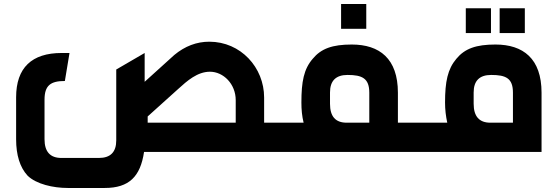

<svg xmlns="http://www.w3.org/2000/svg" viewBox="-20 -754 2768 953"><path d="M316 179H500C621 179 677 122 695 0H1405V-145H1291V-270C1291 -419 1175 -547 1019 -547C956 -547 898 -525 845 -481L698 -348V-491L557 -409V-57C557 1 528 30 471 30H285C229 30 201 -1 201 -63V-259C201 -330 231 -352 302 -352L325 -491H286C138 -491 60 -418 60 -271V-63C60 16 79 77 117 118C160 160 244 179 316 179ZM713 -145V-176L864 -312C909 -353 960 -398 1022 -398C1089 -398 1150 -337 1150 -257V-145Z M1385 0H2081V-145H1955V-294C1955 -463 1864 -533 1726 -533C1630 -533 1574 -513 1532 -462C1488 -411 1476 -349 1476 -245C1476 -210 1479 -177 1487 -145H1385ZM1618 -239V-295C1618 -353 1647 -382 1705 -382C1778 -382 1813 -365 1813 -294V-145H1701C1645 -145 1618 -176 1618 -239ZM1673 -611H1798V-734H1673Z M2051 0H2668V-294C2668 -463 2577 -533 2439 -533C2343 -533 2287 -513 2245 -462C2202 -411 2189 -349 2189 -245C2189 -210 2193 -177 2200 -145H2051ZM2292 -590H2417V-713H2292ZM2331 -239V-295C2331 -353 2360 -382 2418 -382C2492 -382 2526 -365 2526 -294V-145H2414C2359 -145 2331 -176 2331 -239ZM2460 -590H2585V-713H2460Z"/></svg>

Font: All Genders v4
Style: Bold
Weight: 700
Designer: Rassam Alawdi
Foundry: Rassam Art
Version: Version 3.100;FEAKit 1.0